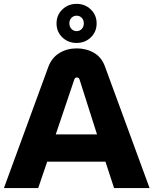

<svg xmlns="http://www.w3.org/2000/svg" viewBox="-20 -959 786 979"><path d="M0 0 226.7 -618.7Q244.3 -665.3 283.2 -688.8Q322 -712.3 371 -712.3Q420 -712.3 459.2 -689.7Q498.3 -667 515.3 -619.7L742.7 0H561.7L517.7 -134.7H220.7L174.7 0ZM264.3 -273.7H474.7L385.7 -553.3Q384 -559 380.3 -561.5Q376.7 -564 371.7 -564Q367 -564 363.7 -561.2Q360.3 -558.3 358.7 -553.3ZM370.3 -740Q327.7 -740 298 -768.3Q268.3 -796.7 268.3 -839.5Q268.3 -882.3 298 -910.8Q327.7 -939.3 370.5 -939.3Q413.3 -939.3 443 -910.8Q472.7 -882.3 472.7 -839.5Q472.7 -796.7 443 -768.3Q413.4 -740 370.3 -740ZM370.5 -800.3Q386.3 -800.3 396.8 -811.4Q407.3 -822.4 407.3 -839.9Q407.3 -857.3 396.8 -868.2Q386.2 -879 370.7 -879Q355.2 -879 344.4 -868.1Q333.7 -857.2 333.7 -839.9Q333.7 -822.7 344.4 -811.5Q355.1 -800.3 370.5 -800.3Z"/></svg>

Font: MuseoModerno Thin
Style: Regular
Weight: 100
Designer: Pablo Cosgaya, Héctor Gatti, Marcela Romero, and the Authors of The MuseoModerno Project.
Foundry: Omnibus-Type Team
Version: Version 1.003